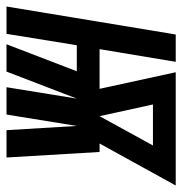

<svg xmlns="http://www.w3.org/2000/svg" viewBox="-37 -555 560 590"><g transform="rotate(90 243.0 -260.0)"><path d="M-32 0 54 -520H138L99 -286H221L170 -520H518L389 -286H415L432 0H348L335 -216L300 0H216L251 -216L168 0H84L167 -216H87L52 0ZM305 -286 395 -450H269Z"/></g></svg>

Font: Iosevka Term Curly XBd Obl
Style: Regular
Weight: 800
Italic angle: -9°
Designer: Belleve Invis
Foundry: Belleve Invis
Version: Version 32.3.0